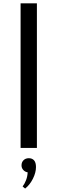

<svg xmlns="http://www.w3.org/2000/svg" viewBox="-20 -880 342 1142"><path d="M102.5 0V-860H199.5V0ZM129.5 241.5 114.5 229Q126 214.5 134.8 192Q143.5 169.5 144.5 145Q129 142.5 118.5 131Q108 119.5 108 103.5Q108 85 120 73Q132 61 151.5 61Q171.5 61 182.8 74Q194 87 194 113.5Q194 146.5 175.8 183Q157.5 219.5 129.5 241.5Z"/></svg>

Font: Spartan Thin Medium
Style: Regular
Weight: 500
Version: Version 1.004